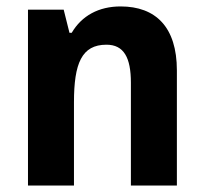

<svg xmlns="http://www.w3.org/2000/svg" viewBox="-20 -577 635 597"><path d="M355 -557C287 -557 234 -528 203 -475H196L178 -547H67V0H210V-259C210 -380 234 -438 311 -438C365 -438 387 -398 387 -320V0H530V-358C530 -493 464 -557 355 -557Z"/></svg>

Font: Noto Sans Myanmar UI SemiCondensed
Style: Bold
Weight: 700
Width: 4
Designer: Monotype Design Team
Foundry: Monotype Imaging Inc.
Version: Version 2.103